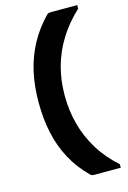

<svg xmlns="http://www.w3.org/2000/svg" viewBox="-130 -812 661 994"><g transform="rotate(-15 200.0 -315.5)"><path d="M225.5 -743.5Q231.1 -749.2 235.8 -750.3Q240.4 -751.5 245.5 -751.5Q271.3 -751.5 293.2 -751.5Q315.1 -751.5 338.3 -751.5Q361.5 -751.5 389 -751.5V-732.6Q325.9 -673.8 285.1 -607.3Q244.4 -540.9 224.8 -468.7Q205.3 -396.4 205.3 -320.1V-311.4Q205.3 -235.9 224.6 -162.4Q243.9 -89 284.6 -22.1Q325.3 44.7 389 101.2V120Q361.5 120 338.3 120Q315.1 120 293.2 120Q271.3 120 245.5 120Q240.4 120 235.8 118.9Q231.1 117.7 225.5 112Q169.8 57.1 134.2 -8.9Q98.6 -74.9 82.1 -151.1Q65.6 -227.2 65.6 -311.4V-320.1Q65.6 -405.1 82.6 -480Q99.5 -554.8 135.1 -620.9Q170.7 -686.9 225.5 -743.5Z"/></g></svg>

Font: Recursive Sans Linear Light
Style: Regular
Weight: 300
Version: Version 1.085